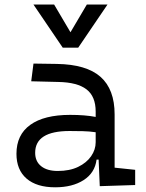

<svg xmlns="http://www.w3.org/2000/svg" viewBox="-20 -796 626 826"><path d="M409.2 4.9 404.3 -109.4H395.5Q388.2 -52.2 339.8 -21.2Q291.5 9.8 217.3 9.8Q137.7 9.8 94.2 -27.8Q50.8 -65.4 50.8 -134.3Q50.8 -216.3 110.4 -259Q169.9 -301.8 281.7 -301.8Q345.7 -301.8 391.6 -293V-315.9Q391.6 -381.3 352.1 -411.6Q312.5 -441.9 231 -443.4L114.3 -446.3L124 -522.5L224.6 -521Q352.1 -519 412.6 -465.3Q473.1 -411.6 473.1 -303.7V-74.7L561.5 -65.4V0ZM391.6 -227.1Q364.7 -231 336.2 -231.7Q307.6 -232.4 279.3 -232.4Q131.3 -232.4 131.3 -138.7Q131.3 -101.6 157 -81.1Q182.6 -60.5 228.5 -60.5Q279.8 -60.5 316.2 -78.1Q352.5 -95.7 372.1 -124Q391.6 -152.3 391.6 -184.1ZM250 -590.8 124 -776.4H212.9L283.2 -657.2L353.5 -776.4H442.4L316.4 -590.8Z"/></svg>

Font: CaskaydiaMono NF SemiLight
Style: Regular
Weight: 350
Designer: Aaron Bell
Foundry: Saja Typeworks
Version: Version 2111.001; ttfautohint (v1.8.4);Nerd Fonts 3.1.1